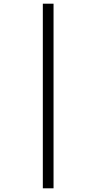

<svg xmlns="http://www.w3.org/2000/svg" viewBox="-20 -780 523 1040"><path d="M212 240V-760H270V240Z"/></svg>

Font: Noto Serif Display Condensed SemiBold
Style: Regular
Weight: 600
Width: 3
Designer: Monotype Design Team
Foundry: Monotype Imaging Inc.
Version: Version 2.009